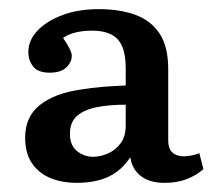

<svg xmlns="http://www.w3.org/2000/svg" viewBox="-20 -762 469 420"><path d="M147 -362Q117 -362 91.5 -372Q66 -382 50.5 -404Q35 -426 35 -461Q35 -507 67.5 -532.5Q100 -558 156 -566Q180 -570 204.5 -572Q229 -574 255 -575V-613Q255 -643 247 -661Q239 -679 222.5 -687Q206 -695 182 -695Q162 -695 145.5 -691Q129 -687 118 -679Q127 -666 132 -656Q137 -646 137 -640Q137 -626 125 -614.5Q113 -603 89 -603Q63 -603 52.5 -616.5Q42 -630 42 -648Q42 -674 62 -695Q82 -716 116.5 -729Q151 -742 196 -742Q241 -742 275 -730Q309 -718 328.5 -689.5Q348 -661 348 -610V-454Q348 -438 356 -429.5Q364 -421 380 -420Q388 -420 397 -421.5Q406 -423 416 -427L425 -392Q409 -378 388 -370Q367 -362 340 -362Q307 -362 288 -377Q269 -392 265 -418Q246 -389 217.5 -375.5Q189 -362 147 -362ZM184 -419Q199 -419 215.5 -426Q232 -433 243.5 -448Q255 -463 255 -487V-533Q219 -533 191.5 -527.5Q164 -522 148.5 -508.5Q133 -495 133 -469Q133 -444 148.5 -431.5Q164 -419 184 -419Z"/></svg>

Font: Literata 18pt Medium
Style: Regular
Weight: 500
Designer: Latin by Veronika Burian and Jose Scaglione. Greek by Irene Vlachou. Cyrillic by Vera Evstafieva.
Foundry: TypeTogether
Version: Version 3.103;gftools[0.9.29]